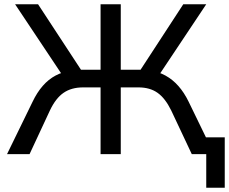

<svg xmlns="http://www.w3.org/2000/svg" viewBox="-20 -725 1077 903"><path d="M950 158V0H902V-79H1037V158ZM13 0 133 -246Q154 -290 181 -321Q208 -352 242 -370Q276 -388 317 -393L279 -363L51 -705H159L372 -380L349 -397H453V-705H548V-397H654L630 -380L842 -705H950L722 -363L685 -393Q725 -388 758.5 -369.5Q792 -351 819 -320.5Q846 -290 867 -247L987 0H882L785 -206Q757 -263 721 -288.5Q685 -314 631 -314H548V0H453V-314H371Q316 -314 279 -288.5Q242 -263 215 -206L119 0Z"/></svg>

Font: Nunito Sans 10pt Medium
Style: Regular
Weight: 500
Designer: Vernon Adams
Foundry: Vernon Adams
Version: Version 3.101;gftools[0.9.27]